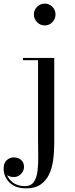

<svg xmlns="http://www.w3.org/2000/svg" viewBox="-92 -780 412 1060"><path d="M51 260Q10.5 260 -16.8 244.5Q-44 229 -58 204Q-72 179 -72 151Q-72 120 -55 104.5Q-38 89 -15 89Q-2.5 89 10.2 94.2Q23 99.5 31.8 111.2Q40.5 123 40.5 143Q40.5 162 24.5 179.8Q8.5 197.5 -16.5 197.5Q-31 197.5 -43.5 192Q-56 186.5 -63.5 176.2Q-71 166 -71 151H-59.5Q-59.5 177 -46.8 199Q-34 221 -10.5 234.2Q13 247.5 45.5 247.5Q79.5 247.5 95.2 224Q111 200.5 115.5 161.5Q120 122.5 119 75Q118 27.5 118 -20V-447.5H34.5V-460H207.5V11.5Q207.5 60.5 201.2 105.2Q195 150 178 184.8Q161 219.5 130.5 239.8Q100 260 51 260ZM155 -639.5Q130.5 -639.5 112.8 -657.5Q95 -675.5 95 -700Q95 -725 112.8 -742.5Q130.5 -760 155 -760Q180 -760 197.2 -742.5Q214.5 -725 214.5 -700Q214.5 -675.5 197.2 -657.5Q180 -639.5 155 -639.5Z"/></svg>

Font: Bodoni Moda 18pt
Style: Regular
Weight: 400
Designer: Owen Earl
Foundry: indestructible type
Version: Version 2.005